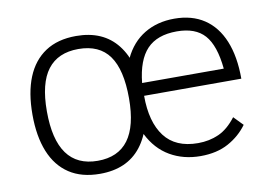

<svg xmlns="http://www.w3.org/2000/svg" viewBox="-63 -621 1064 741"><g transform="rotate(-10 469.0 -250.0)"><path d="M668 20Q601 20 548.5 -10.5Q496 -41 465.5 -102Q435 -163 435 -254Q435 -341 463 -400Q491 -459 541.5 -489.5Q592 -520 659 -520Q728 -520 776 -488Q824 -456 849 -395Q874 -334 874 -247H493Q493 -144 536 -87.5Q579 -31 667 -31Q711 -31 748 -47.5Q785 -64 817 -106L852 -70Q823 -30 777.5 -5Q732 20 668 20ZM274 20Q202 20 153.5 -12Q105 -44 80.5 -104.5Q56 -165 56 -250Q56 -336 80.5 -396Q105 -456 153.5 -488Q202 -520 274 -520Q380 -520 435.5 -449Q491 -378 491 -250Q491 -122 435.5 -51Q380 20 274 20ZM274 -31Q354 -31 394 -85Q434 -139 434 -248Q434 -360 395 -414.5Q356 -469 274 -469Q194 -469 153.5 -416Q113 -363 113 -253Q113 -31 274 -31ZM494 -297H814Q805 -389 769 -429.5Q733 -470 660 -470Q583 -470 543 -428Q503 -386 494 -297Z"/></g></svg>

Font: Moderustic Light
Style: Regular
Weight: 300
Designer: Tural Alisoy
Foundry: TAFT Foundry
Version: Version 2.120